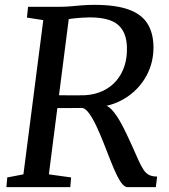

<svg xmlns="http://www.w3.org/2000/svg" viewBox="-20 -771 697 791"><path d="M6.3 0 9.9 -40 76.5 -52.7 158.3 -688.1 90.9 -698.6 95.7 -743H224.8Q249.4 -743 271.4 -745Q293.5 -747 317 -749Q340.6 -751 369.1 -751Q456.6 -751 509.7 -731.8Q562.9 -712.7 587.2 -674.2Q611.6 -635.7 612.3 -577.9Q612.9 -514.8 584.4 -460.9Q555.9 -407.1 504.6 -372.2Q453.3 -337.2 385.8 -329.2L405.4 -337.2Q422.5 -338.6 440.2 -319.4Q457.8 -300.3 474 -271.9Q490.2 -243.5 503.1 -215.5Q515.9 -187.4 524 -170.3Q540.2 -133.8 551.2 -109.3Q562.3 -84.9 572.2 -70.5Q582.1 -56.1 594.8 -49.9Q607.5 -43.8 627.3 -43.6L622 0H504.8Q495.5 0 485 -11.5Q474.4 -23 461.9 -48.2Q449.3 -73.5 433.4 -114.4Q420 -149.1 405.7 -185Q391.5 -221 376.8 -252Q362.2 -283.1 347.7 -303.2Q333.2 -323.4 319.4 -326.4Q317.2 -326.3 303.1 -326.1Q288.9 -326 269.6 -325.9Q250.2 -325.8 231.4 -325.8Q212.7 -325.9 201.1 -325.9L208.5 -378.9Q219.4 -378.7 237.9 -378.5Q256.5 -378.2 276.2 -378.2Q295.9 -378.2 311.2 -378.4Q326.6 -378.6 330.9 -378.7Q371.4 -381.2 403.8 -396.5Q436.1 -411.7 458.6 -437.7Q481.2 -463.7 492.7 -499Q504.3 -534.3 502.9 -577.1Q501.3 -638.5 466 -669Q430.8 -699.4 348.3 -699.4Q338.8 -699.4 317.3 -698.1Q295.8 -696.7 274.9 -694.1Q254.1 -691.4 245.6 -687.5L267.7 -727.3L181.3 -52.7L273 -40L269.6 0Z"/></svg>

Font: Merriweather 7pt Light
Style: Italic
Weight: 300
Italic angle: -7.8°
Designer: Eben Sorkin
Foundry: Eben Sorkin
Version: Version 2.200;gftools[0.9.31]